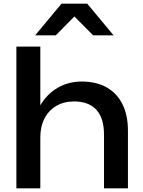

<svg xmlns="http://www.w3.org/2000/svg" viewBox="-20 -1023 776 1043"><path d="M69 -770H199V0H69ZM424 -580Q504 -580 560 -548Q616 -516 645.5 -456.5Q675 -397 675 -313V0H545V-292Q545 -381 503.5 -426.5Q462 -472 382 -472Q327 -472 285.5 -447.5Q244 -423 221.5 -379Q199 -335 199 -276L153 -301Q162 -389 199 -451Q236 -513 294 -546.5Q352 -580 424 -580ZM314 -1003H454L597 -831H486L356 -962H412L283 -831H171Z"/></svg>

Font: Unbounded
Style: Regular
Weight: 400
Designer: Luke Prowse, Jean-Baptiste Morizot, Fátima Lázaro, Florian Runge
Foundry: NaN
Version: Version 1.701;gftools[0.9.28.dev5+ged2979d]